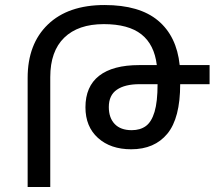

<svg xmlns="http://www.w3.org/2000/svg" viewBox="-20 -744 854 764"><path d="M90 0V-434Q90 -569 170.5 -646.5Q251 -724 396 -724Q535 -724 609 -662Q683 -600 695 -485H814V-409H697Q697 -274 646 -212Q595 -150 502 -150Q420 -150 370 -195Q320 -240 320 -317Q320 -400 374.5 -442.5Q429 -485 534 -485H604Q594 -567 542.5 -607.5Q491 -648 393 -648Q291 -648 235.5 -594Q180 -540 180 -437V0ZM607 -409H535Q477 -409 445 -387Q413 -365 413 -318Q413 -275 436.5 -250.5Q460 -226 504 -226Q538 -226 560.5 -242.5Q583 -259 595 -299Q607 -339 607 -409Z"/></svg>

Font: Noto Sans Living
Style: Regular
Weight: 400
Designer: Monotype Design Team
Foundry: Monotype Imaging Inc.
Version: Version 2.013; ttfautohint (v1.8.4.7-5d5b)